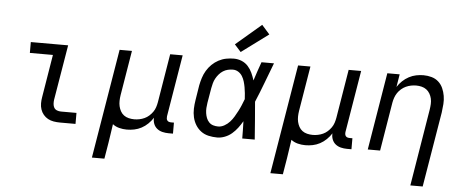

<svg xmlns="http://www.w3.org/2000/svg" viewBox="-59 -921 3118 1286"><g transform="rotate(5 1500.0 -277.5)"><path d="M363 0Q341 0 320 -3.5Q299 -7 281.5 -16.5Q264 -26 251 -41.5Q238 -57 231.5 -76.5Q225 -96 225 -117.5Q225 -139 229 -161L276 -447H121V-520H372L310 -149Q308 -135 309 -120.5Q310 -106 316.5 -95Q323 -84 336 -79Q349 -74 363 -74H467V0Z M596 215 718 -520H801L751 -218Q748 -199 747.5 -180Q747 -161 751 -143.5Q755 -126 763.5 -110.5Q772 -95 786 -84.5Q800 -74 818.5 -69.5Q837 -65 856 -65Q873 -65 890.5 -68.5Q908 -72 924.5 -79.5Q941 -87 955 -99.5Q969 -112 979.5 -127Q990 -142 995.5 -159Q1001 -176 1004 -193L1058 -520H1142L1073 -104Q1072 -96 1073 -88.5Q1074 -81 1078.5 -75.5Q1083 -70 1090 -68Q1097 -66 1105 -66H1123V8H1093Q1072 8 1051.5 3Q1031 -2 1015.5 -14.5Q1000 -27 992.5 -46.5Q985 -66 987 -87Q973 -65 953.5 -46Q934 -27 910.5 -14.5Q887 -2 862 3Q837 8 812 8Q786 8 761 1.5Q736 -5 717 -20Q712 12 707.5 44Q703 76 698 107L680 215Z M1420 8Q1390 8 1361.5 1.5Q1333 -5 1311 -21.5Q1289 -38 1274.5 -61.5Q1260 -85 1253.5 -113Q1247 -141 1248 -170.5Q1249 -200 1254 -230L1270 -330Q1275 -355 1283 -380.5Q1291 -406 1305 -429.5Q1319 -453 1339 -472.5Q1359 -492 1383.5 -505Q1408 -518 1434 -523Q1460 -528 1486 -528Q1514 -528 1539 -517.5Q1564 -507 1581.5 -487.5Q1599 -468 1610 -444Q1621 -420 1629 -394Q1639 -426 1650 -457.5Q1661 -489 1672 -520H1756Q1730 -453 1705 -386Q1680 -319 1652 -253Q1658 -190 1662.5 -126.5Q1667 -63 1672 0H1588Q1588 -28 1587.5 -56Q1587 -84 1586 -113V-114Q1586 -115 1586 -115Q1586 -115 1586 -116Q1572 -92 1555.5 -70Q1539 -48 1518 -30Q1497 -12 1471 -2Q1445 8 1420 8ZM1420 -66Q1441 -66 1461.5 -77.5Q1482 -89 1497.5 -106Q1513 -123 1524.5 -142.5Q1536 -162 1546.5 -182Q1557 -202 1565.5 -222.5Q1574 -243 1582 -264Q1581 -284 1579 -304Q1577 -324 1573.5 -343.5Q1570 -363 1564.5 -381.5Q1559 -400 1549 -416.5Q1539 -433 1522.5 -443.5Q1506 -454 1486 -454Q1469 -454 1452 -450Q1435 -446 1420 -436.5Q1405 -427 1393 -413Q1381 -399 1372.5 -383.5Q1364 -368 1359.5 -351Q1355 -334 1352 -318L1335 -218Q1332 -200 1331 -182.5Q1330 -165 1332.5 -148Q1335 -131 1341 -115.5Q1347 -100 1358.5 -88Q1370 -76 1386 -71Q1402 -66 1420 -66ZM1527 -576 1484 -624 1655 -770 1708 -710Z M1796 215 1918 -520H2001L1951 -218Q1948 -199 1947.5 -180Q1947 -161 1951 -143.5Q1955 -126 1963.5 -110.5Q1972 -95 1986 -84.5Q2000 -74 2018.5 -69.5Q2037 -65 2056 -65Q2073 -65 2090.5 -68.5Q2108 -72 2124.5 -79.5Q2141 -87 2155 -99.5Q2169 -112 2179.5 -127Q2190 -142 2195.5 -159Q2201 -176 2204 -193L2258 -520H2342L2273 -104Q2272 -96 2273 -88.5Q2274 -81 2278.5 -75.5Q2283 -70 2290 -68Q2297 -66 2305 -66H2323V8H2293Q2272 8 2251.5 3Q2231 -2 2215.5 -14.5Q2200 -27 2192.5 -46.5Q2185 -66 2187 -87Q2173 -65 2153.5 -46Q2134 -27 2110.5 -14.5Q2087 -2 2062 3Q2037 8 2012 8Q1986 8 1961 1.5Q1936 -5 1917 -20Q1912 12 1907.5 44Q1903 76 1898 107L1880 215Z M2737 215 2822 -302Q2825 -321 2826 -340Q2827 -359 2823 -376.5Q2819 -394 2810 -409.5Q2801 -425 2787 -435.5Q2773 -446 2755 -450.5Q2737 -455 2718 -455Q2701 -455 2683.5 -451.5Q2666 -448 2649.5 -440.5Q2633 -433 2618.5 -420.5Q2604 -408 2594 -393Q2584 -378 2578 -361Q2572 -344 2569 -327L2515 0H2432L2518 -520H2601L2587 -434Q2601 -456 2620.5 -474.5Q2640 -493 2663.5 -505.5Q2687 -518 2712 -523Q2737 -528 2761 -528Q2789 -528 2815.5 -520.5Q2842 -513 2861.5 -495.5Q2881 -478 2892 -453.5Q2903 -429 2907.5 -402Q2912 -375 2910 -347Q2908 -319 2904 -290L2820 215Z"/></g></svg>

Font: Iosevka SS04 Extended
Style: Italic
Weight: 400
Width: 7
Italic angle: -9°
Monospace: yes
Designer: Belleve Invis
Foundry: Belleve Invis
Version: Version 19.0.0; ttfautohint (v1.8.4)